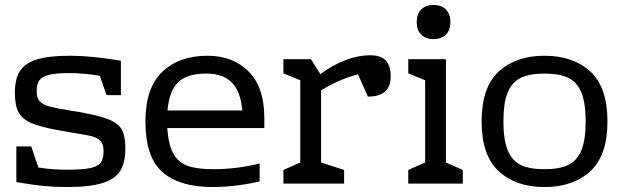

<svg xmlns="http://www.w3.org/2000/svg" viewBox="-20 -741 2513 775"><path d="M486 -142Q486 -85 465.5 -51.5Q445 -18 393.5 -2Q342 14 248 14Q200 14 155 9.5Q110 5 46 -6V-150H106L135 -65Q188 -56 251 -56Q313 -56 344 -62.5Q375 -69 386.5 -84.5Q398 -100 398 -130Q398 -157 387 -170.5Q376 -184 354.5 -190Q333 -196 280 -204L212 -216Q141 -229 105 -245Q69 -261 54.5 -288.5Q40 -316 40 -366Q40 -421 59.5 -453Q79 -485 127 -500.5Q175 -516 262 -516Q349 -516 468 -496V-357H410L383 -435Q317 -446 258 -446Q206 -446 178 -439Q150 -432 139 -417Q128 -402 128 -374Q128 -346 140 -332.5Q152 -319 179 -311.5Q206 -304 273 -293Q298 -290 325 -284Q394 -271 428 -255Q462 -239 474 -213.5Q486 -188 486 -142Z M1047 -264V-224H655Q660 -157 679.5 -121.5Q699 -86 736.5 -72Q774 -58 840 -58Q935 -58 1028 -81V-9Q989 1 937 7.5Q885 14 838 14Q705 14 636 -46Q567 -106 567 -251Q567 -386 635 -451Q703 -516 818 -516Q920 -516 983.5 -452.5Q1047 -389 1047 -264ZM656 -295H958Q952 -369 917 -406.5Q882 -444 813 -444Q735 -444 699 -409Q663 -374 656 -295Z M1557 -432Q1557 -351 1465 -351L1425 -441Q1386 -431 1346.5 -413.5Q1307 -396 1276 -376V-85L1369 -55V0H1124V-55L1192 -85V-417L1124 -445V-502H1235L1273 -442Q1323 -479 1375 -498.5Q1427 -518 1473 -518Q1517 -518 1537 -497Q1557 -476 1557 -432Z M1798 -652Q1798 -619 1779.5 -601Q1761 -583 1730 -583Q1699 -583 1680.5 -601Q1662 -619 1662 -652Q1662 -685 1680.5 -703Q1699 -721 1730 -721Q1761 -721 1779.5 -703Q1798 -685 1798 -652ZM1780 -85 1848 -55V0H1628V-55L1696 -85V-417L1628 -445V-502H1780Z M2432 -251Q2432 -113 2362.5 -49.5Q2293 14 2178 14Q2063 14 1993.5 -49.5Q1924 -113 1924 -251Q1924 -389 1993.5 -452.5Q2063 -516 2178 -516Q2293 -516 2362.5 -452.5Q2432 -389 2432 -251ZM2012 -251Q2012 -176 2029.5 -134Q2047 -92 2082.5 -75Q2118 -58 2178 -58Q2238 -58 2273.5 -75Q2309 -92 2326.5 -134Q2344 -176 2344 -251Q2344 -326 2326.5 -368Q2309 -410 2273.5 -427Q2238 -444 2178 -444Q2118 -444 2082.5 -427Q2047 -410 2029.5 -368Q2012 -326 2012 -251Z"/></svg>

Font: Rhodium Libre
Style: Regular
Weight: 400
Designer: James Puckett
Foundry: Dunwich Type Founders
Version: Version 1.001; ttfautohint (v1.3)